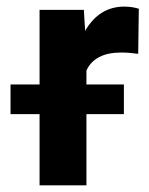

<svg xmlns="http://www.w3.org/2000/svg" viewBox="-20 -558 450 578"><path d="M11.7 0ZM396 -396Q367.2 -399.9 345.2 -399.9Q265.1 -399.9 240.2 -345.7V0H99.1V-528.3H232.4L236.3 -465.3Q278.8 -538.1 354 -538.1Q377.4 -538.1 397.9 -531.7ZM353 -214.4H11.7V-303.7H353Z"/></svg>

Font: Roboto
Style: Bold
Weight: 700
Designer: Google
Version: Version 2.134; 2016; ttfautohint (v1.6)